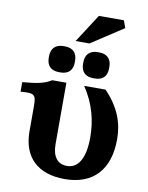

<svg xmlns="http://www.w3.org/2000/svg" viewBox="-98 -968 811 1053"><g transform="rotate(10 307.5 -441.0)"><path d="M582 -249C582 -335 555 -420 472 -506H353C414 -415 435 -323 435 -232C435 -120 400 -57 336 -57C283 -57 254 -95 254 -164V-506H175C139 -484 107 -475 15 -467V-414C91 -420 101 -415 101 -348V-209C101 -65 185 16 336 16C494 16 582 -79 582 -249ZM135 -624C135 -580 160 -556 203 -556H212C256 -556 280 -580 280 -624V-633C280 -676 256 -701 212 -701H203C160 -701 135 -676 135 -633ZM264 -740H341L520 -857L505 -898H366ZM326 -624C326 -580 351 -556 394 -556H403C447 -556 471 -580 471 -624V-633C471 -676 447 -701 403 -701H394C351 -701 326 -676 326 -633Z"/></g></svg>

Font: LT Superior Serif ExtraBold
Style: Regular
Weight: 800
Designer: Daniel Lyons
Foundry: LyonsType
Version: Version 2.120;FEAKit 1.0